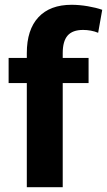

<svg xmlns="http://www.w3.org/2000/svg" viewBox="-20 -782 447 802"><path d="M92 -560Q92 -658 140.5 -710Q189 -762 279 -762Q311 -762 346.5 -756Q382 -750 407 -741L390 -645Q376 -651 359.5 -654Q343 -657 327 -657Q283 -657 262.5 -633.5Q242 -610 242 -560V0H92ZM16 -540H350V-435H16Z"/></svg>

Font: Pathway Extreme SemiCondensed
Style: Bold
Weight: 700
Width: 4
Version: Version 1.001;gftools[0.9.26]